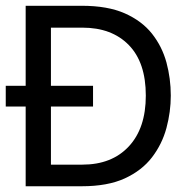

<svg xmlns="http://www.w3.org/2000/svg" viewBox="-20 -648 665 668"><path d="M69.3 0V-277.3H0V-349.6H69.3V-627.9H264.6Q354.5 -627.9 414.1 -601.6Q473.6 -575.2 508.8 -530.8Q543.9 -486.3 559.1 -430.7Q574.2 -375 574.2 -315.4Q574.2 -258.8 559.1 -202.6Q543.9 -146.5 508.8 -100.6Q473.6 -54.7 414.1 -27.3Q354.5 0 264.6 0ZM157.2 -75.2H266.6Q369.1 -75.2 428.2 -138.7Q487.3 -202.1 487.3 -315.4Q487.3 -430.7 428.2 -491.2Q369.1 -551.8 266.6 -551.8H157.2V-349.6H303.7V-277.3H157.2Z"/></svg>

Font: Padauk
Style: Regular
Weight: 400
Designer: Debbi Hosken, Becca Hirsbrunner Spalinger
Foundry: SIL International
Version: Version 5.003